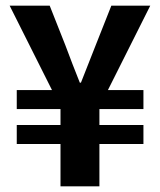

<svg xmlns="http://www.w3.org/2000/svg" viewBox="-20 -656 563 676"><path d="M193 0V-149H39V-216H193V-272H39V-339H163L14 -636H155L210 -497Q222 -464 235 -431Q248 -398 261 -365H265Q278 -398 291 -431Q304 -464 317 -497L372 -636H509L360 -339H485V-272H330V-216H485V-149H330V0Z"/></svg>

Font: Assistant ExtraLight
Style: Bold
Weight: 700
Version: Version 3.000